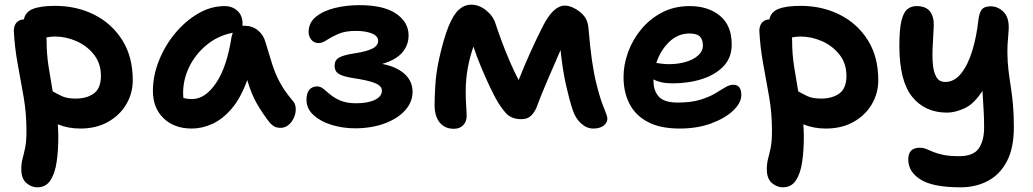

<svg xmlns="http://www.w3.org/2000/svg" viewBox="-20 -539 4410 820"><path d="M139 261Q114 261 92.5 242.5Q71 224 71 184Q71 158 76.5 138Q82 118 87.5 91.5Q93 65 93 19Q93 -55 81 -124.5Q69 -194 56 -263.5Q43 -333 39 -406Q39 -430 51 -443Q63 -456 82 -456Q88 -488 121 -501Q154 -514 215 -514Q307 -514 382 -476.5Q457 -439 502 -368Q547 -297 547 -196Q547 -141 519.5 -94Q492 -47 441.5 -18.5Q391 10 323 10Q271 10 227 -8Q229 20 229 46Q229 103 222 152Q215 201 195.5 231Q176 261 139 261ZM179 -368Q179 -308 187.5 -254.5Q196 -201 205 -149Q222 -139 244 -128.5Q266 -118 303 -118Q351 -118 381 -140Q411 -162 411 -215Q411 -268 381.5 -305.5Q352 -343 307 -363Q262 -383 214 -383Q205 -383 196 -382Q187 -381 178 -379Q179 -374 179 -368Z M799 10Q724 10 678.5 -34Q633 -78 633 -151Q633 -214 658 -278Q683 -342 726.5 -395Q770 -448 825 -480.5Q880 -513 939 -513Q972 -513 994 -493Q1016 -473 1016 -436Q1016 -432 1015 -429Q1020 -429 1024 -429Q1058 -429 1082 -409Q1106 -389 1114 -358Q1129 -308 1142 -266.5Q1155 -225 1175 -187.5Q1195 -150 1230 -109Q1242 -96 1243 -76.5Q1244 -57 1236 -38Q1228 -19 1213 -6Q1198 7 1178 7Q1161 7 1150.5 0.5Q1140 -6 1132 -15Q1101 -55 1077.5 -95.5Q1054 -136 1036 -197Q1008 -120 969.5 -75Q931 -30 887 -10Q843 10 799 10ZM762 -141Q762 -130 763 -121Q778 -116 801 -116Q856 -116 902.5 -184Q949 -252 969 -382Q971 -391 974 -399Q911 -387 863 -347.5Q815 -308 788.5 -254Q762 -200 762 -141Z M1496 9Q1444 9 1396.5 -5.5Q1349 -20 1319 -47.5Q1289 -75 1289 -113Q1289 -142 1301.5 -156Q1314 -170 1334 -170Q1349 -170 1362 -159Q1375 -148 1392 -134Q1409 -120 1435 -109Q1461 -98 1501 -98Q1551 -98 1581 -112.5Q1611 -127 1611 -152Q1611 -172 1582 -184Q1553 -196 1485 -206Q1443 -213 1426 -224Q1409 -235 1409 -258Q1409 -282 1428 -293Q1447 -304 1493 -311Q1546 -319 1570.5 -331.5Q1595 -344 1595 -365Q1595 -385 1568.5 -396Q1542 -407 1499 -407Q1454 -407 1424.5 -394Q1395 -381 1375.5 -368Q1356 -355 1341 -355Q1321 -355 1309.5 -369.5Q1298 -384 1298 -402Q1298 -442 1329.5 -467.5Q1361 -493 1410.5 -505Q1460 -517 1515 -517Q1619 -517 1672 -480.5Q1725 -444 1725 -388Q1725 -345 1697 -313.5Q1669 -282 1612 -266Q1672 -255 1707 -224Q1742 -193 1742 -147Q1742 -103 1710 -67.5Q1678 -32 1622 -11.5Q1566 9 1496 9Z M1918 11Q1880 11 1858 -15.5Q1836 -42 1836 -92Q1836 -119 1839 -172.5Q1842 -226 1855 -286Q1875 -376 1896 -427Q1917 -478 1940.5 -498.5Q1964 -519 1993 -519Q2026 -519 2056 -495Q2086 -471 2096 -439Q2106 -408 2121.5 -366Q2137 -324 2156 -279.5Q2175 -235 2195 -197Q2220 -260 2246 -317.5Q2272 -375 2297 -424Q2342 -515 2392 -515Q2408 -515 2425 -507.5Q2442 -500 2453 -491Q2471 -478 2481.5 -460.5Q2492 -443 2494 -411Q2506 -265 2527 -182Q2543 -117 2558.5 -80Q2574 -43 2574 -33Q2574 -14 2557.5 -2Q2541 10 2514 10Q2486 10 2462 -11.5Q2438 -33 2426 -69Q2412 -111 2397.5 -175Q2383 -239 2374 -325Q2347 -263 2318.5 -197Q2290 -131 2271 -79Q2261 -56 2246 -43Q2231 -30 2207 -30Q2165 -30 2142 -54.5Q2119 -79 2097 -119Q2087 -137 2069.5 -174Q2052 -211 2033.5 -255.5Q2015 -300 2002 -340Q1987 -298 1978 -249.5Q1969 -201 1969 -149Q1969 -114 1971 -86Q1973 -58 1973 -43Q1973 -20 1958.5 -4.5Q1944 11 1918 11Z M2883 10Q2799 10 2746 -18.5Q2693 -47 2668 -96.5Q2643 -146 2643 -210Q2643 -263 2662.5 -316.5Q2682 -370 2719 -414.5Q2756 -459 2808 -486Q2860 -513 2925 -513Q3005 -513 3055 -471.5Q3105 -430 3105 -349Q3105 -293 3070.5 -256.5Q3036 -220 2978.5 -201.5Q2921 -183 2852 -183Q2825 -183 2805 -187.5Q2785 -192 2771 -200Q2771 -197 2771 -193Q2771 -151 2794 -126Q2817 -101 2874 -101Q2931 -101 2969 -112.5Q3007 -124 3032.5 -139Q3058 -154 3076.5 -165.5Q3095 -177 3112 -177Q3146 -177 3146 -133Q3146 -100 3111.5 -67Q3077 -34 3017.5 -12Q2958 10 2883 10ZM2925 -396Q2875 -396 2837.5 -359.5Q2800 -323 2783 -270Q2793 -269 2806 -267Q2819 -265 2839 -265Q2877 -265 2910 -275Q2943 -285 2962.5 -303Q2982 -321 2982 -344Q2982 -370 2969 -383Q2956 -396 2925 -396Z M3323 261Q3298 261 3276.5 242.5Q3255 224 3255 184Q3255 158 3260.5 138Q3266 118 3271.5 91.5Q3277 65 3277 19Q3277 -55 3265 -124.5Q3253 -194 3240 -263.5Q3227 -333 3223 -406Q3223 -430 3235 -443Q3247 -456 3266 -456Q3272 -488 3305 -501Q3338 -514 3399 -514Q3491 -514 3566 -476.5Q3641 -439 3686 -368Q3731 -297 3731 -196Q3731 -141 3703.5 -94Q3676 -47 3625.5 -18.5Q3575 10 3507 10Q3455 10 3411 -8Q3413 20 3413 46Q3413 103 3406 152Q3399 201 3379.5 231Q3360 261 3323 261ZM3363 -368Q3363 -308 3371.5 -254.5Q3380 -201 3389 -149Q3406 -139 3428 -128.5Q3450 -118 3487 -118Q3535 -118 3565 -140Q3595 -162 3595 -215Q3595 -268 3565.5 -305.5Q3536 -343 3491 -363Q3446 -383 3398 -383Q3389 -383 3380 -382Q3371 -381 3362 -379Q3363 -374 3363 -368Z M4082 261Q3965 261 3912 228Q3859 195 3859 142Q3859 92 3908 92Q3924 92 3936.5 97.5Q3949 103 3966 110Q3983 117 4009 122.5Q4035 128 4077 128Q4137 128 4160 95Q4183 62 4183 5Q4183 -38 4180.5 -74Q4178 -110 4176 -151Q4139 -94 4098.5 -76Q4058 -58 4025 -58Q3930 -58 3875.5 -126Q3821 -194 3821 -343Q3821 -414 3830 -450.5Q3839 -487 3855.5 -500Q3872 -513 3894 -513Q3934 -513 3951.5 -490.5Q3969 -468 3968 -429Q3966 -386 3963.5 -343Q3961 -300 3964 -265.5Q3967 -231 3979 -210Q3991 -189 4017 -189Q4056 -189 4085 -225.5Q4114 -262 4132.5 -322.5Q4151 -383 4159 -457Q4163 -487 4174 -499.5Q4185 -512 4211 -512Q4244 -512 4268.5 -485.5Q4293 -459 4287 -400Q4282 -349 4282.5 -311Q4283 -273 4287 -239.5Q4291 -206 4296.5 -171.5Q4302 -137 4306 -94.5Q4310 -52 4310 5Q4310 93 4280.5 149.5Q4251 206 4199.5 233.5Q4148 261 4082 261Z"/></svg>

Font: Shantell Sans Normal
Style: Regular
Weight: 600
Designer: Stephen Nixon, Anya Danilova, Shantell Martin
Foundry: Arrow Type
Version: Version 1.009;[a7da0bfa3]